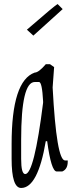

<svg xmlns="http://www.w3.org/2000/svg" viewBox="-20 -848 382 944"><path d="M205.1 -532.2H226.1L246.1 -518.1L238.8 -418Q257.8 -59.1 299.8 -59.1H313V-53.2Q313 -16.1 286.1 -4.9H258.8Q231.9 -4.9 211.9 -153.8H205.1Q166 76.2 84 76.2Q37.1 76.2 37.1 -66.9V-140.1Q37.1 -451.2 150.9 -491.2Q169.9 -491.2 205.1 -532.2ZM84 -161.1V-66.9Q84 7.8 104 7.8Q147.9 7.8 191.9 -342.8V-350.1Q187 -444.8 171.9 -444.8H150.9Q84 -444.8 84 -161.1ZM144 -672.9 112.3 -702.1Q252 -823.2 263.2 -828.1L288.1 -803.2Z"/></svg>

Font: Loved by the King
Style: Regular
Weight: 400
Designer: Kimberly Geswein
Foundry: Kimberly Geswein
Version: Version 1.002 2006